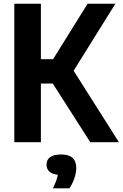

<svg xmlns="http://www.w3.org/2000/svg" viewBox="-20 -760 656 1026"><path d="M56.5 0V-740H198.5V-443.5H263.5L448 -740H596.5L373.5 -382L615.5 0H462.5L262 -313.5H198.5V0ZM262.5 246.5Q284 203.5 289 174Q258 170.5 243.2 156.2Q228.5 142 228.5 119.5Q228.5 94.5 247.5 80Q266.5 65.5 307.5 65.5Q387.5 65.5 387.5 137.5Q387.5 163.5 377 193.8Q366.5 224 351 246.5Z"/></svg>

Font: Encode Sans Condensed
Style: Bold
Weight: 700
Width: 3
Designer: Multiple Designers
Foundry: Impallari Type
Version: Version 3.000; ttfautohint (v1.8.3) -l 8 -r 50 -G 200 -x 14 